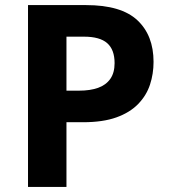

<svg xmlns="http://www.w3.org/2000/svg" viewBox="-20 -734 668 754"><path d="M318 -714Q456 -714 519.5 -654.5Q583 -595 583 -491Q583 -444 569 -401.5Q555 -359 522.5 -325.5Q490 -292 437 -273Q384 -254 306 -254H241V0H90V-714ZM310 -590H241V-378H291Q334 -378 365 -389Q396 -400 413 -424Q430 -448 430 -486Q430 -539 401 -564.5Q372 -590 310 -590Z"/></svg>

Font: Noto Sans Gujarati
Style: Regular
Weight: 400
Designer: Jelle Bosma - Monotype Design Team, Universal Thirst
Foundry: Monotype Imaging Inc.
Version: Version 2.102